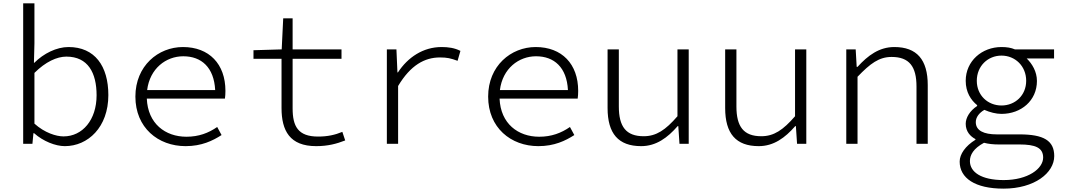

<svg xmlns="http://www.w3.org/2000/svg" viewBox="-20 -856 6340 1143"><path d="M183 -63C237 -15 310 14 366 14C503 14 625 -98 625 -290C625 -463 544 -576 388 -576C317 -576 240 -538 184 -482H182L185 -598V-836H118V0H173L179 -63ZM555 -289C555 -142 471 -44 358 -44C315 -44 246 -65 185 -120V-422C251 -488 319 -519 375 -519C504 -519 555 -422 555 -289Z M1322 -315C1322 -475 1225 -576 1069 -576C922 -576 786 -464 786 -281C786 -96 921 14 1085 14C1180 14 1246 -18 1299 -52L1273 -100C1221 -64 1163 -42 1090 -42C964 -42 860 -120 854 -269H1319C1321 -282 1322 -299 1322 -315ZM1071 -521C1179 -521 1254 -455 1261 -320H856C872 -448 968 -521 1071 -521Z M1656 -213C1656 -78 1705 14 1862 14C1932 14 1984 0 2035 -20L2018 -71C1975 -53 1930 -43 1874 -43C1754 -43 1722 -104 1722 -211V-506H2013V-562H1722V-747H1666L1657 -562L1489 -557V-506H1656Z M2283 -562V0H2350V-344C2424 -468 2508 -514 2599 -514C2642 -514 2663 -509 2704 -494L2721 -553C2686 -571 2648 -576 2609 -576C2499 -576 2408 -515 2349 -425H2346L2340 -562Z M3422 -315C3422 -475 3325 -576 3169 -576C3022 -576 2886 -464 2886 -281C2886 -96 3021 14 3185 14C3280 14 3346 -18 3399 -52L3373 -100C3321 -64 3263 -42 3190 -42C3064 -42 2960 -120 2954 -269H3419C3421 -282 3422 -299 3422 -315ZM3171 -521C3279 -521 3354 -455 3361 -320H2956C2972 -448 3068 -521 3171 -521Z M3597 -213C3597 -61 3661 14 3797 14C3886 14 3954 -36 4014 -105H4018L4025 0H4080V-562H4013V-164C3942 -82 3887 -45 3812 -45C3707 -45 3664 -102 3664 -222V-562H3597Z M4297 -213C4297 -61 4361 14 4497 14C4586 14 4654 -36 4714 -105H4718L4725 0H4780V-562H4713V-164C4642 -82 4587 -45 4512 -45C4407 -45 4364 -102 4364 -222V-562H4297Z M5018 -562V0H5085V-399C5161 -478 5213 -517 5288 -517C5393 -517 5436 -460 5436 -341V0H5503V-349C5503 -501 5438 -576 5304 -576C5214 -576 5147 -526 5085 -458H5080L5074 -562Z M5693 106C5693 204 5784 267 5954 267C6139 267 6256 173 6256 73C6256 -19 6193 -56 6049 -56H5914C5837 -56 5789 -78 5789 -129C5789 -158 5809 -184 5840 -202C5874 -187 5910 -178 5942 -178C6059 -178 6153 -257 6153 -374C6153 -430 6124 -477 6092 -508H6255V-562H6022C5999 -572 5973 -576 5942 -576C5826 -576 5729 -493 5729 -375C5729 -307 5760 -260 5797 -230V-225C5753 -196 5729 -155 5729 -119C5729 -72 5758 -43 5787 -28V-24C5727 13 5693 62 5693 106ZM6089 -375C6089 -288 6023 -228 5942 -228C5861 -228 5795 -288 5795 -375C5795 -463 5861 -525 5942 -525C6023 -525 6089 -463 6089 -375ZM6190 82C6190 148 6100 216 5955 216C5821 216 5754 168 5754 103C5754 66 5775 28 5838 -6C5864 1 5894 4 5924 4H6049C6143 4 6190 23 6190 82Z"/></svg>

Font: Kawkab Mono Light
Style: Regular
Weight: 300
Monospace: yes
Designer: Abdullah Arif
Foundry: Abdullah Arif
Version: Version 1.000;PS 000.500;hotconv 1.0.88;makeotf.lib2.5.64775